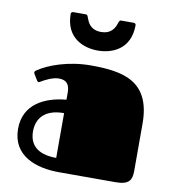

<svg xmlns="http://www.w3.org/2000/svg" viewBox="-82 -801 793 874"><g transform="rotate(10 315.0 -364.5)"><path d="M510 0C572 0 585 -22 585 -66V-284C585 -482 454 -504 307 -504C204 -504 112 -470 68 -439C64 -437 59 -433 59 -428C59 -426 60 -423 62 -420L78 -394C81 -389 83 -388 86 -388C89 -388 93 -390 97 -393C114 -403 147 -420 174 -420C196 -420 225 -415 225 -364V-331C125 -322 31 -276 31 -163C31 -37 143 0 249 0ZM225 -269V-62C131 -62 100 -107 100 -163C100 -218 131 -269 225 -269ZM326 -662C275 -662 263 -698 257 -713C254 -721 253 -729 244 -729H186C179 -729 176 -723 176 -720C176 -607 261 -576 326 -576C391 -576 476 -607 476 -720C476 -723 473 -729 466 -729H408C399 -729 398 -721 395 -713C390 -698 377 -662 326 -662Z"/></g></svg>

Font: Fascinate
Style: Regular
Weight: 900
Designer: Astigmatic (AOETI)
Foundry: Astigmatic (AOETI)
Version: Version 1.000